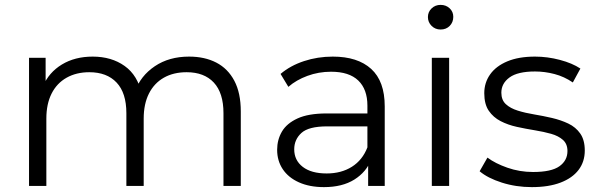

<svg xmlns="http://www.w3.org/2000/svg" viewBox="-20 -762 2448 787"><path d="M99 0V-525H167V-383L156 -408Q180 -465 233.5 -497.5Q287 -530 360 -530Q437 -530 491 -491.5Q545 -453 561 -376L533 -387Q556 -451 614.5 -490.5Q673 -530 755 -530Q819 -530 866.5 -505.5Q914 -481 940.5 -431Q967 -381 967 -305V0H896V-298Q896 -381 856.5 -423.5Q817 -466 745 -466Q691 -466 651.5 -443.5Q612 -421 590.5 -378.5Q569 -336 569 -276V0H498V-298Q498 -381 458 -423.5Q418 -466 346 -466Q293 -466 253 -443.5Q213 -421 191.5 -378.5Q170 -336 170 -276V0Z M1489 0V-116L1486 -135V-329Q1486 -396 1448.5 -432Q1411 -468 1337 -468Q1286 -468 1240 -451Q1194 -434 1162 -406L1130 -459Q1170 -493 1226 -511.5Q1282 -530 1344 -530Q1446 -530 1501.5 -479.5Q1557 -429 1557 -326V0ZM1308 5Q1249 5 1205.5 -14.5Q1162 -34 1139 -68.5Q1116 -103 1116 -148Q1116 -189 1135.5 -222.5Q1155 -256 1199.5 -276.5Q1244 -297 1319 -297H1500V-244H1321Q1245 -244 1215.5 -217Q1186 -190 1186 -150Q1186 -105 1221 -78Q1256 -51 1319 -51Q1379 -51 1422.5 -78.5Q1466 -106 1486 -158L1502 -109Q1482 -57 1432.5 -26Q1383 5 1308 5Z M1750 0V-525H1821V0ZM1786 -641Q1764 -641 1749 -656Q1734 -671 1734 -692Q1734 -713 1749 -727.5Q1764 -742 1786 -742Q1808 -742 1823 -728Q1838 -714 1838 -693Q1838 -671 1823.5 -656Q1809 -641 1786 -641Z M2160 5Q2095 5 2037 -13.5Q1979 -32 1946 -60L1978 -116Q2010 -92 2060 -74.5Q2110 -57 2165 -57Q2240 -57 2273 -80.5Q2306 -104 2306 -143Q2306 -172 2287.5 -188.5Q2269 -205 2239 -213.5Q2209 -222 2172 -228Q2135 -234 2098.5 -242Q2062 -250 2032 -265.5Q2002 -281 1983.5 -308Q1965 -335 1965 -380Q1965 -423 1989 -457Q2013 -491 2059.5 -510.5Q2106 -530 2173 -530Q2224 -530 2275 -516.5Q2326 -503 2359 -481L2328 -424Q2293 -448 2253 -458.5Q2213 -469 2173 -469Q2102 -469 2068.5 -444.5Q2035 -420 2035 -382Q2035 -352 2053.5 -335Q2072 -318 2102.5 -308.5Q2133 -299 2169.5 -293Q2206 -287 2242.5 -278.5Q2279 -270 2309.5 -255.5Q2340 -241 2358.5 -214.5Q2377 -188 2377 -145Q2377 -99 2351.5 -65.5Q2326 -32 2277.5 -13.5Q2229 5 2160 5Z"/></svg>

Font: Montserrat Thin
Style: Regular
Weight: 400
Version: Version 9.000